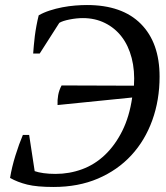

<svg xmlns="http://www.w3.org/2000/svg" viewBox="-20 -732 662 764"><path d="M209 -314Q208 -334 211.5 -353.5Q215 -373 225 -392L513 -391Q517 -451 504 -501Q491 -551 464 -586Q437 -621 397.5 -640.5Q358 -660 310 -660Q285 -660 257 -654.5Q229 -649 216 -641L138 -519H112Q113 -532 114.5 -550Q116 -568 118.5 -588Q121 -608 125 -629.5Q129 -651 134 -671Q153 -682 177.5 -690Q202 -698 228 -703Q254 -708 279.5 -710Q305 -712 326 -712Q466 -712 540.5 -637Q615 -562 615 -427Q615 -334 586 -253.5Q557 -173 502.5 -114Q448 -55 370 -21.5Q292 12 193 12Q127 12 88.5 2.5Q50 -7 20 -24Q27 -67 41.5 -113.5Q56 -160 71 -195H96L118 -51Q132 -46 153.5 -43Q175 -40 201 -40Q256 -40 306.5 -58.5Q357 -77 397.5 -115.5Q438 -154 466.5 -211Q495 -268 506 -344Z"/></svg>

Font: PTSerifItalic
Style: Italic
Weight: 400
Italic angle: -12°
Designer: A.Korolkova, O.Umpeleva, V.Yefimov
Foundry: ParaType Ltd
Version: Version 1.000W OFL